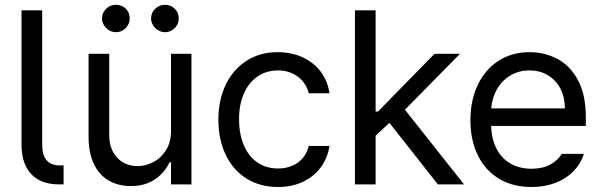

<svg xmlns="http://www.w3.org/2000/svg" viewBox="-20 -749 2442 780"><path d="M222.7 -77.1H238.3V0H220.7Q145 0 106.2 -42.5Q67.4 -85 67.4 -161.1V-707H151.4V-161.1Q151.4 -77.1 222.7 -77.1Z M674.8 -530.3H757.8V0H674.8V-89.8H668.9Q648.4 -46.4 608.6 -19.8Q568.8 6.8 511.7 6.8Q460.4 6.8 421.9 -15.4Q383.3 -37.6 361.6 -82.5Q339.8 -127.4 339.8 -193.4V-530.3H423.8V-199.2Q423.8 -161.6 438.5 -133.3Q453.1 -105 479.2 -89.6Q505.4 -74.2 539.1 -74.2Q570.8 -74.2 602.3 -90.3Q633.8 -106.4 654.3 -138.9Q674.8 -171.4 674.8 -217.8ZM394.5 -673.8Q394.5 -697.3 411.1 -713.4Q427.7 -729.5 450.2 -729.5Q475.1 -729.5 491 -713.9Q506.8 -698.2 506.8 -673.8Q506.8 -651.4 490.7 -634.8Q474.6 -618.2 450.2 -618.2Q436 -618.2 423.1 -626Q410.2 -633.8 402.3 -646.7Q394.5 -659.7 394.5 -673.8ZM593.8 -673.8Q593.8 -697.8 610.6 -713.6Q627.4 -729.5 650.4 -729.5Q673.8 -729.5 689.9 -713.6Q706.1 -697.8 706.1 -673.8Q706.1 -659.2 698.7 -646.5Q691.4 -633.8 678.5 -626Q665.5 -618.2 650.4 -618.2Q635.7 -618.2 622.6 -626Q609.4 -633.8 601.6 -646.7Q593.8 -659.7 593.8 -673.8Z M867.2 -262.7Q867.2 -342.8 897.2 -405Q927.2 -467.3 981.7 -502.2Q1036.1 -537.1 1107.4 -537.1Q1163.6 -537.1 1209 -516.4Q1254.4 -495.6 1283 -457.8Q1311.5 -419.9 1318.4 -370.1H1234.4Q1228.5 -395.5 1211.9 -416.5Q1195.3 -437.5 1169.2 -450.2Q1143.1 -462.9 1109.4 -462.9Q1062.5 -462.9 1026.6 -438.5Q990.7 -414.1 970.9 -369.4Q951.2 -324.7 951.2 -265.6Q951.2 -204.6 970.5 -159.2Q989.7 -113.8 1025.6 -89.1Q1061.5 -64.5 1109.4 -64.5Q1156.7 -64.5 1190.2 -88.6Q1223.6 -112.8 1234.4 -156.2H1318.4Q1311.5 -108.4 1284.2 -70.6Q1256.8 -32.7 1211.9 -11Q1167 10.7 1109.4 10.7Q1035.6 10.7 980.7 -24.2Q925.8 -59.1 896.5 -121.1Q867.2 -183.1 867.2 -262.7Z M1421.9 -707H1505.9V-295.9H1515.6L1745.1 -530.3H1848.6L1625 -303.2L1865.2 0H1758.8L1562 -250L1505.9 -197.8V0H1421.9Z M1891.1 -260.7Q1891.1 -341.8 1921.1 -404.5Q1951.2 -467.3 2005.6 -502.2Q2060.1 -537.1 2131.3 -537.1Q2191.4 -537.1 2243.2 -510.5Q2294.9 -483.9 2327.4 -424.6Q2359.9 -365.2 2359.9 -272.5V-237.3H1975.1Q1977.1 -182.1 1998 -143.1Q2019 -104 2055.4 -83.7Q2091.8 -63.5 2139.2 -63.5Q2184.1 -63.5 2215.1 -80.3Q2246.1 -97.2 2262.2 -124H2352.1Q2339.4 -84 2309.8 -53.5Q2280.3 -22.9 2236.6 -6.1Q2192.9 10.7 2139.2 10.7Q2063.5 10.7 2007.3 -22.9Q1951.2 -56.6 1921.1 -118.2Q1891.1 -179.7 1891.1 -260.7ZM2274.9 -308.6Q2274.9 -353 2257.1 -387.9Q2239.3 -422.9 2206.5 -442.9Q2173.8 -462.9 2131.3 -462.9Q2086.9 -462.9 2052.5 -441.9Q2018.1 -420.9 1998.3 -385.5Q1978.5 -350.1 1975.6 -308.6Z"/></svg>

Font: Pretendard GOV
Style: Regular
Weight: 400
Designer: Base glyphs from Inter by Rasmus Andersson; Hangeul glyphs from Noto Sans CJK(Source Han Sans) by Jang Soo-young and Kan
Foundry: Kil Hyung-jin
Version: Version 1.309